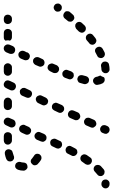

<svg xmlns="http://www.w3.org/2000/svg" viewBox="175 -802 626 1062"><g transform="rotate(-90 488.0 -271.0)"><path d="M-16 -16Q-23 -9 -23 0Q-23 9 -16 16Q-9 22 0 22Q2 22 5 22Q14 22 20 15Q27 8 26 -1Q26 -10 19 -17Q12 -23 3 -23Q1 -23 0 -23Q-9 -23 -16 -16ZM279 -1Q278 4 280 8Q282 12 285 15Q288 19 292 20Q300 24 309 21Q318 18 322 9L325 2Q327 -2 327 -7Q327 -11 326 -16Q324 -20 321 -23Q318 -26 314 -28Q306 -32 297 -29Q288 -26 284 -17L281 -9Q279 -5 279 -1ZM675 10Q680 2 678 -7Q678 -12 675 -15Q673 -19 669 -21Q665 -24 661 -25Q656 -26 652 -25Q643 -23 635 -23Q631 -22 627 -21Q623 -19 620 -15Q617 -12 615 -8Q614 -4 614 1Q614 10 621 16Q628 23 637 22Q648 22 661 19Q670 18 675 10ZM756 -22Q758 -26 760 -30Q761 -34 760 -39Q760 -43 757 -47Q753 -55 744 -58Q735 -60 727 -55Q718 -50 710 -46Q701 -42 699 -33Q696 -24 700 -16Q702 -12 705 -9Q709 -6 713 -5Q717 -3 722 -4Q726 -4 730 -6Q739 -11 749 -16Q753 -19 756 -22ZM580 -5Q576 -4 571 -6Q567 -7 564 -10Q560 -13 558 -17Q552 -28 550 -43Q548 -52 553 -59Q559 -67 568 -69Q572 -70 577 -69Q581 -68 585 -65Q588 -63 591 -59Q593 -55 594 -51Q595 -43 598 -38Q599 -35 600 -33Q601 -30 601 -28Q596 -22 594 -15Q593 -12 592 -10Q591 -9 590 -8Q590 -8 589 -7Q585 -5 580 -5ZM45 -30Q44 -21 50 -14Q53 -10 57 -8Q61 -6 65 -6Q70 -5 74 -6Q78 -8 82 -10Q91 -18 101 -27Q107 -34 107 -43Q107 -53 101 -59Q94 -66 85 -66Q76 -66 69 -59Q61 -52 53 -45Q46 -40 45 -30ZM830 -75Q832 -79 833 -84Q833 -88 832 -93Q830 -97 828 -100Q822 -108 813 -109Q803 -110 796 -104Q788 -97 781 -91Q777 -89 775 -85Q772 -81 772 -77Q771 -72 772 -68Q774 -63 776 -60Q782 -53 791 -51Q800 -50 808 -56Q816 -62 824 -69Q828 -72 830 -75ZM313 -75Q312 -70 314 -66Q316 -62 319 -59Q322 -55 326 -53Q334 -49 343 -53Q352 -56 356 -64L366 -87Q368 -91 368 -96Q368 -100 367 -104Q365 -109 362 -112Q359 -115 355 -117Q347 -121 338 -118Q329 -115 325 -106L315 -83Q313 -79 313 -75ZM108 -103Q107 -98 108 -94Q108 -90 111 -86Q113 -82 117 -80Q125 -74 134 -76Q143 -77 148 -85Q155 -95 162 -105Q164 -109 165 -113Q166 -118 165 -122Q164 -126 161 -130Q159 -134 155 -136Q147 -141 138 -139Q129 -137 124 -129Q118 -120 111 -111Q109 -107 108 -103ZM563 -95Q560 -98 557 -102Q555 -106 554 -110Q553 -114 554 -119Q557 -129 560 -140Q561 -144 563 -148Q566 -151 570 -153Q574 -155 578 -156Q583 -157 587 -155Q596 -153 601 -145Q605 -137 603 -128Q600 -118 598 -109Q596 -101 590 -96Q584 -91 576 -91Q575 -92 574 -92Q573 -92 573 -92Q572 -92 571 -92Q567 -93 563 -95ZM898 -146Q898 -155 891 -162Q888 -165 884 -167Q880 -168 875 -168Q871 -168 867 -166Q863 -165 859 -162Q852 -154 845 -148Q839 -141 838 -132Q838 -122 845 -116Q848 -112 852 -111Q856 -109 861 -109Q865 -109 869 -110Q873 -112 877 -115Q884 -122 891 -130Q898 -137 898 -146ZM354 -164Q354 -159 355 -155Q357 -151 360 -147Q363 -144 367 -142Q375 -138 384 -142Q393 -145 397 -153L407 -176Q411 -185 408 -193Q405 -202 396 -206Q388 -210 379 -207Q370 -204 366 -195L356 -172Q354 -168 354 -164ZM157 -172Q160 -163 168 -159Q172 -156 176 -156Q181 -156 185 -157Q189 -158 193 -161Q196 -164 198 -168Q204 -178 209 -189Q214 -197 211 -206Q208 -215 199 -219Q191 -223 182 -220Q173 -218 169 -209Q164 -199 159 -189Q154 -181 157 -172ZM956 -204Q957 -209 957 -213Q957 -218 955 -222Q953 -225 949 -228Q942 -234 933 -234Q923 -233 917 -226Q911 -218 904 -210Q901 -207 900 -203Q899 -198 899 -194Q899 -190 901 -186Q903 -182 907 -179Q914 -172 923 -173Q932 -174 938 -181Q945 -189 952 -197Q955 -200 956 -204ZM582 -189Q586 -180 595 -177Q599 -175 603 -176Q608 -176 612 -177Q616 -179 619 -183Q622 -186 624 -190Q627 -199 631 -209Q633 -213 633 -217Q633 -222 631 -226Q629 -230 626 -233Q623 -236 619 -238Q610 -241 602 -238Q593 -234 589 -225Q585 -215 582 -206Q578 -197 582 -189ZM396 -244Q400 -235 408 -231Q412 -229 417 -229Q421 -229 425 -230Q429 -232 433 -235Q436 -238 438 -242L448 -265Q450 -269 451 -274Q451 -278 449 -282Q448 -286 445 -290Q442 -293 438 -295Q433 -297 429 -297Q425 -297 420 -296Q416 -294 413 -291Q410 -288 408 -284L397 -261Q393 -253 396 -244ZM197 -263Q197 -259 199 -255Q200 -251 204 -247Q207 -244 211 -242Q219 -239 228 -242Q237 -245 240 -254L250 -275Q252 -279 252 -283Q252 -288 250 -292Q249 -296 246 -300Q243 -303 239 -305Q230 -308 221 -305Q213 -302 209 -293L199 -272Q198 -268 197 -263ZM995 -251Q1001 -258 999 -268Q998 -277 991 -282Q983 -288 974 -287Q965 -285 959 -278Q959 -278 959 -278Q959 -278 959 -278Q956 -274 955 -270Q954 -266 955 -261Q955 -257 957 -253Q960 -249 963 -246Q971 -241 980 -242Q989 -243 995 -251ZM616 -271Q619 -263 628 -259Q632 -257 636 -257Q641 -257 645 -258Q649 -260 652 -263Q656 -266 658 -270L666 -289Q670 -297 666 -306Q663 -315 655 -319Q650 -320 646 -321Q641 -321 637 -319Q633 -317 630 -314Q627 -311 625 -307L616 -289Q613 -280 616 -271ZM438 -333Q441 -324 449 -320Q458 -316 466 -319Q475 -323 479 -331L490 -354Q494 -362 490 -371Q487 -380 479 -384Q470 -388 462 -384Q453 -381 449 -373L438 -350Q434 -341 438 -333ZM245 -377Q245 -377 245 -377L237 -358Q233 -349 236 -341Q240 -332 248 -328Q257 -325 266 -328Q274 -332 278 -340L286 -359L287 -361Q291 -369 288 -378Q284 -387 276 -391Q268 -395 259 -392Q250 -388 246 -380L245 -378Q245 -377 245 -377ZM652 -352Q655 -343 664 -339Q672 -336 681 -339Q690 -343 693 -351L702 -370Q705 -378 702 -387Q698 -396 690 -400Q681 -403 673 -400Q664 -396 660 -388L652 -369Q648 -361 652 -352ZM126 -414Q117 -413 111 -406Q108 -403 106 -399Q104 -395 105 -390Q105 -386 107 -382Q108 -378 112 -375Q122 -365 135 -357Q143 -353 152 -355Q161 -358 166 -366Q170 -374 168 -383Q165 -392 157 -396Q149 -401 142 -407Q136 -414 126 -414ZM479 -422Q482 -413 491 -409Q499 -405 508 -408Q516 -411 520 -420L531 -443Q533 -447 533 -451Q533 -456 532 -460Q530 -464 527 -467Q524 -471 520 -473Q512 -476 503 -473Q494 -470 490 -462L480 -439Q476 -430 479 -422ZM285 -464 276 -444Q272 -436 275 -427Q278 -418 287 -414Q295 -410 304 -413Q313 -417 317 -425L326 -445L327 -446Q331 -455 327 -463Q324 -472 316 -476Q307 -480 299 -477Q290 -474 286 -465ZM688 -452 687 -450Q684 -442 687 -433Q690 -424 699 -421Q707 -417 716 -420Q725 -424 729 -432V-435L737 -451Q740 -460 737 -468Q733 -477 725 -481Q716 -484 708 -481Q699 -477 695 -469ZM124 -479Q123 -484 121 -488Q119 -492 116 -495Q112 -498 108 -499Q99 -502 91 -498Q83 -493 80 -484Q75 -470 75 -454Q75 -449 77 -445Q79 -441 82 -438Q85 -435 89 -433Q93 -431 98 -432Q107 -432 114 -438Q120 -445 120 -454Q120 -463 123 -471Q124 -475 124 -479ZM529 -545 521 -528Q517 -519 520 -510Q523 -502 532 -498Q540 -494 549 -497Q558 -500 562 -509L570 -526L572 -531Q576 -540 573 -549Q570 -557 561 -561Q553 -565 544 -562Q536 -559 532 -550ZM315 -512Q318 -503 327 -499Q335 -496 344 -499Q353 -502 357 -510L366 -531Q370 -540 367 -549Q364 -557 356 -561Q347 -565 338 -562Q330 -559 326 -550L316 -529Q312 -521 315 -512ZM722 -514Q725 -505 734 -502Q738 -500 743 -500Q747 -500 751 -501Q755 -503 759 -506Q762 -509 764 -513L772 -532Q775 -541 772 -549Q768 -558 760 -562Q751 -565 743 -562Q734 -558 730 -550L722 -531Q719 -523 722 -514ZM184 -517Q188 -520 190 -524Q192 -527 193 -532Q194 -536 193 -541Q191 -550 183 -555Q175 -559 166 -557Q151 -554 139 -549Q135 -547 132 -544Q129 -541 127 -536Q126 -532 126 -528Q126 -523 128 -519Q129 -515 133 -512Q136 -509 140 -507Q144 -506 149 -506Q153 -506 157 -508Q166 -511 176 -514Q180 -515 184 -517ZM282 -525Q288 -532 288 -541Q288 -550 282 -557Q275 -563 266 -563H242Q233 -563 226 -557Q219 -550 219 -541Q219 -532 226 -525Q233 -518 242 -518H266Q275 -518 282 -525ZM472 -525Q479 -532 479 -541Q479 -550 472 -557Q465 -563 456 -563H432Q423 -563 416 -557Q410 -550 410 -541Q410 -532 416 -525Q423 -518 432 -518H456Q465 -518 472 -525ZM662 -525Q669 -532 669 -541Q669 -550 662 -557Q656 -563 647 -563H623Q613 -563 607 -557Q600 -550 600 -541Q600 -532 607 -525Q613 -518 623 -518H647Q656 -518 662 -525ZM794 -529Q797 -524 802 -521Q807 -518 813 -518H837Q846 -518 853 -525Q859 -532 859 -541Q859 -550 853 -557Q846 -563 837 -563H813Q807 -563 802 -561Q797 -558 794 -553Q796 -547 796 -540Q796 -534 794 -529ZM932 -525Q938 -532 938 -541Q938 -550 932 -557Q925 -563 916 -563H908Q899 -563 892 -557Q886 -550 886 -541Q886 -532 892 -525Q899 -518 908 -518H916Q925 -518 932 -525Z"/></g></svg>

Font: FRB American Cursive Dashed Extrabold
Style: Bold Italic
Weight: 800
Italic angle: -25°
Version: Version 2.0;Modular Font Editor K font №1